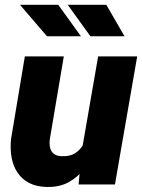

<svg xmlns="http://www.w3.org/2000/svg" viewBox="-20 -761 587 792"><path d="M316.9 -136.7 384.8 -528.3H545.9L454.1 0H304.2ZM347.2 -236.3 388.7 -237.3Q383.8 -192.4 369.1 -147.9Q354.5 -103.5 328.6 -67.4Q302.7 -31.2 264.4 -10Q226.1 11.2 173.8 10.3Q130.4 9.3 100.3 -6.3Q70.3 -22 52.2 -49.1Q34.2 -76.2 27.8 -111.3Q21.5 -146.5 25.4 -186.5L82.5 -528.3H243.2L185.1 -184.6Q183.6 -170.4 185.3 -158.2Q187 -146 192.6 -137Q198.2 -127.9 208.5 -122.6Q218.8 -117.2 234.9 -116.7Q271.5 -115.2 294.4 -132.1Q317.4 -148.9 329.8 -176.8Q342.3 -204.6 347.2 -236.3ZM314 -611.3 220.2 -741.2H62.5L173.8 -611.3ZM493.7 -611.3 418.5 -741.2H259.3L353 -611.3Z"/></svg>

Font: Roboto Black
Style: Italic
Weight: 900
Italic angle: -12°
Designer: Christian Robertson
Foundry: Google
Version: Version 3.0; 2020